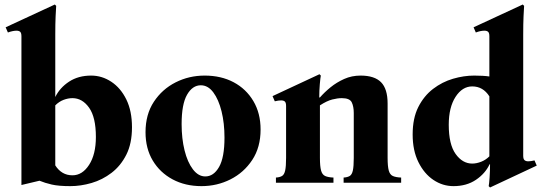

<svg xmlns="http://www.w3.org/2000/svg" viewBox="-20 -810 2422 851"><path d="M384 -475Q432 -475 473.5 -447.5Q515 -420 540 -369Q565 -318 565 -246Q565 -174 540 -124.5Q515 -75 474.5 -44Q434 -13 386 1Q338 15 292 15Q240 15 209.5 8Q179 1 155 -9L75 10V-649Q75 -664 69.5 -669Q64 -674 53 -674Q45 -674 35.5 -672Q26 -670 15 -666L5 -689L223 -790L229 -784Q228 -769 226.5 -737.5Q225 -706 225 -658V-380Q245 -421 286 -448Q327 -475 384 -475ZM301 -33Q345 -33 375 -79.5Q405 -126 405 -203Q405 -290 375 -332.5Q345 -375 301 -375Q282 -375 262 -367.5Q242 -360 225 -343V-77Q253 -33 301 -33Z M887 -475Q960 -475 1015.5 -445.5Q1071 -416 1103 -362Q1135 -308 1135 -236Q1135 -157 1098 -101Q1061 -45 1001.5 -15Q942 15 873 15Q801 15 745 -15Q689 -45 657 -98.5Q625 -152 625 -224Q625 -303 662 -359Q699 -415 758.5 -445Q818 -475 887 -475ZM890 -28Q927 -28 951 -70Q975 -112 975 -200Q975 -264 962 -316.5Q949 -369 925.5 -400.5Q902 -432 870 -432Q833 -432 809 -390Q785 -348 785 -260Q785 -196 798 -143.5Q811 -91 835 -59.5Q859 -28 890 -28Z M1698 -110Q1698 -73 1703 -54.5Q1708 -36 1721 -30Q1734 -24 1758 -23V0H1503V-23Q1520 -24 1530 -30Q1540 -36 1544 -54.5Q1548 -73 1548 -110V-309Q1548 -338 1539 -356.5Q1530 -375 1495 -375Q1476 -375 1452.5 -369Q1429 -363 1398 -343V-110Q1398 -73 1403 -54.5Q1408 -36 1421 -30Q1434 -24 1458 -23V0H1203V-23Q1220 -24 1230 -30Q1240 -36 1244 -54.5Q1248 -73 1248 -110V-340Q1248 -355 1242.5 -360Q1237 -365 1226 -365Q1214 -365 1198 -361L1188 -384L1396 -481L1402 -475Q1400 -466 1397.5 -437Q1395 -408 1395 -378H1398Q1418 -401 1445 -423Q1472 -445 1505.5 -460Q1539 -475 1578 -475Q1640 -475 1669 -445.5Q1698 -416 1698 -351Z M2349 -99 2359 -76 2152 21 2146 15Q2148 6 2150 -23Q2152 -52 2152 -82H2150Q2131 -41 2089.5 -13Q2048 15 1990 15Q1942 15 1901 -12.5Q1860 -40 1834.5 -91.5Q1809 -143 1809 -214Q1809 -286 1834 -335.5Q1859 -385 1899.5 -416Q1940 -447 1988 -461Q2036 -475 2082 -475Q2102 -475 2119 -474Q2136 -473 2149 -471V-649Q2149 -664 2143.5 -669Q2138 -674 2127 -674Q2110 -674 2089 -666L2079 -689L2297 -790L2303 -784Q2302 -769 2300.5 -737.5Q2299 -706 2299 -658V-120Q2299 -105 2305 -100Q2311 -95 2321 -95Q2333 -95 2349 -99ZM2073 -85Q2092 -85 2112.5 -93Q2133 -101 2149 -117V-383Q2121 -427 2073 -427Q2029 -427 1999 -380.5Q1969 -334 1969 -257Q1969 -170 1999.5 -127.5Q2030 -85 2073 -85Z"/></svg>

Font: Bona Nova
Style: Bold
Weight: 700
Designer: Mateusz Machalski
Foundry: Capitalics
Version: Version 4.001; ttfautohint (v1.8.3)